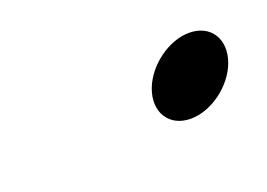

<svg xmlns="http://www.w3.org/2000/svg" viewBox="-34 -417 302 217"><g transform="rotate(-20 116.5 -308.0)"><path d="M139.4 -309.5C129.8 -283.5 143.4 -262 169.4 -262C194 -262 221.2 -281.9 230.3 -306.5C239.9 -332.5 226.4 -354 200.4 -354C175.8 -354 148.6 -334.1 139.4 -309.5Z"/></g></svg>

Font: Just Breathe
Style: BdObl7
Weight: 400
Foundry: Cannot Into Space Fonts
Version: Version 0.72